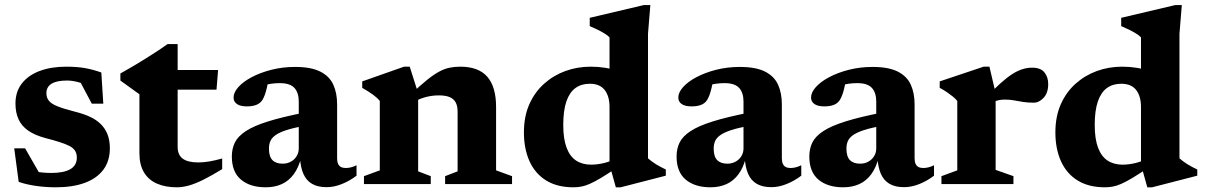

<svg xmlns="http://www.w3.org/2000/svg" viewBox="-20 -744 4869 776"><path d="M247.5 -474.5Q290 -474.5 322.2 -469Q354.5 -463.5 389.5 -451L397.5 -325H351L287 -445.5L339 -396Q316 -407 293 -412.8Q270 -418.5 251 -418.5Q209 -418.5 188.2 -405.5Q167.5 -392.5 167.5 -367.5Q167.5 -349 177.8 -336.5Q188 -324 213.2 -314Q238.5 -304 283.5 -292.5Q317.5 -284 343.5 -272Q369.5 -260 387.2 -242.5Q405 -225 414.5 -201Q424 -177 424 -145Q424 -93.5 397.8 -58.2Q371.5 -23 322.8 -5Q274 13 205.5 13Q163.5 13 124.2 7.2Q85 1.5 55.5 -9L37.5 -144.5H81.5L157 -13L84.5 -61Q101.5 -55 119 -51.5Q136.5 -48 153.8 -46.5Q171 -45 187 -45Q238 -45 264.2 -60.2Q290.5 -75.5 290.5 -107Q290.5 -124 283 -135.2Q275.5 -146.5 259.8 -154.5Q244 -162.5 220.2 -170Q196.5 -177.5 163.5 -186Q120.5 -197.5 93.8 -216.2Q67 -235 54.8 -262.2Q42.5 -289.5 42.5 -325.5Q42.5 -374 68.8 -407.2Q95 -440.5 141.2 -457.5Q187.5 -474.5 247.5 -474.5Z M698 -150Q698 -118 718.5 -102.8Q739 -87.5 781.5 -87.5Q802 -87.5 826 -91.5Q850 -95.5 878 -103.5V-60.5Q835 -34 802.2 -17.8Q769.5 -1.5 743.5 5.8Q717.5 13 694.5 13Q648.5 13 614.5 -1.8Q580.5 -16.5 562 -47.2Q543.5 -78 543.5 -124.5V-363L466.5 -418.5V-447Q481 -455 499.5 -465.8Q518 -476.5 538.8 -489Q559.5 -501.5 580.5 -514.8Q601.5 -528 621.2 -541Q641 -554 657.5 -566H698V-449ZM635 -381.5 636 -461H861.5L855 -381.5Z M1213.5 -289.5 1212.5 -235.5Q1166 -227.5 1137.2 -218Q1108.5 -208.5 1093.2 -197.5Q1078 -186.5 1072.5 -173.2Q1067 -160 1067 -143.5Q1067 -111.5 1081 -97Q1095 -82.5 1122.5 -82.5Q1141 -82.5 1155.8 -90.8Q1170.5 -99 1179 -113Q1187.5 -127 1187.5 -144V-333.5Q1187.5 -369.5 1169.8 -388.8Q1152 -408 1111 -408Q1092 -408 1075.2 -405.5Q1058.5 -403 1045 -398.5L1067 -435Q1063 -409 1059 -391.2Q1055 -373.5 1050.5 -361.2Q1046 -349 1040.5 -340Q1032 -326.5 1016.2 -320.2Q1000.5 -314 978 -314Q951.5 -314 937.8 -323.5Q924 -333 924 -349.5Q924 -370.5 943.5 -392.2Q963 -414 997.5 -432.2Q1032 -450.5 1077 -462Q1122 -473.5 1172.5 -473.5Q1237 -473.5 1274.2 -454.8Q1311.5 -436 1327 -402Q1342.5 -368 1342.5 -322V-104Q1342.5 -90.5 1346.5 -81.8Q1350.5 -73 1358.2 -69Q1366 -65 1378 -65Q1387 -65 1397.8 -67.5Q1408.5 -70 1421 -76V-34Q1393.5 -13 1361.8 -0.2Q1330 12.5 1300 12.5Q1264 12.5 1240.8 -1.2Q1217.5 -15 1206 -41.8Q1194.5 -68.5 1192.5 -107L1198 -110Q1187.5 -67.5 1167.5 -40.2Q1147.5 -13 1119 0Q1090.5 13 1054 13Q991 13 954 -18Q917 -49 917 -111.5Q917 -142.5 929 -167.5Q941 -192.5 973 -213.8Q1005 -235 1063.2 -253.2Q1121.5 -271.5 1213.5 -289.5Z M1670 -367.5V-51.5L1721 -32V0H1451V-32L1515 -55.5V-336Q1504.5 -349 1487.8 -361.2Q1471 -373.5 1444 -389V-415L1613 -474.5H1636ZM1779 -32 1829.5 -51.5V-293Q1829.5 -315.5 1821.8 -330Q1814 -344.5 1797.5 -351.5Q1781 -358.5 1754 -358.5Q1726 -358.5 1700 -351.5Q1674 -344.5 1655.5 -333L1638.5 -361Q1678 -398.5 1706 -421Q1734 -443.5 1755.8 -455Q1777.5 -466.5 1797.8 -470.5Q1818 -474.5 1840.5 -474.5Q1914 -474.5 1949.5 -433.8Q1985 -393 1985 -311.5V-55.5L2049.5 -32V0H1779Z M2443.5 -311.5Q2443.5 -355 2424 -380.2Q2404.5 -405.5 2363.5 -405.5Q2329.5 -405.5 2305.8 -388.2Q2282 -371 2269.2 -334.2Q2256.5 -297.5 2256.5 -238.5Q2256.5 -183 2269.8 -147.5Q2283 -112 2308.2 -95.2Q2333.5 -78.5 2369 -78.5Q2393.5 -78.5 2420.2 -84.8Q2447 -91 2472 -105V-65.5Q2435 -40.5 2408.8 -24.8Q2382.5 -9 2363.5 -0.8Q2344.5 7.5 2329 10.2Q2313.5 13 2298 13Q2232 13 2187.5 -14.5Q2143 -42 2120.2 -92.2Q2097.5 -142.5 2097.5 -209Q2097.5 -273 2119.2 -322.2Q2141 -371.5 2179 -405.5Q2217 -439.5 2265.2 -457Q2313.5 -474.5 2367 -474.5Q2397.5 -474.5 2424.5 -470.2Q2451.5 -466 2479 -456.5Q2506.5 -447 2539 -431L2443.5 -421.5V-593Q2436.5 -600.5 2424 -608.2Q2411.5 -616 2395.8 -623.8Q2380 -631.5 2363.5 -638.5V-672L2582 -723.5H2608.5L2599 -607.5V-104Q2604.5 -99 2612.8 -92.8Q2621 -86.5 2631.2 -80.2Q2641.5 -74 2651.8 -68.5Q2662 -63 2671 -59V-34L2488.5 13H2469L2443.5 -78.5Z M3011 -289.5 3010 -235.5Q2963.5 -227.5 2934.8 -218Q2906 -208.5 2890.8 -197.5Q2875.5 -186.5 2870 -173.2Q2864.5 -160 2864.5 -143.5Q2864.5 -111.5 2878.5 -97Q2892.5 -82.5 2920 -82.5Q2938.5 -82.5 2953.2 -90.8Q2968 -99 2976.5 -113Q2985 -127 2985 -144V-333.5Q2985 -369.5 2967.2 -388.8Q2949.5 -408 2908.5 -408Q2889.5 -408 2872.8 -405.5Q2856 -403 2842.5 -398.5L2864.5 -435Q2860.5 -409 2856.5 -391.2Q2852.5 -373.5 2848 -361.2Q2843.5 -349 2838 -340Q2829.5 -326.5 2813.8 -320.2Q2798 -314 2775.5 -314Q2749 -314 2735.2 -323.5Q2721.5 -333 2721.5 -349.5Q2721.5 -370.5 2741 -392.2Q2760.5 -414 2795 -432.2Q2829.5 -450.5 2874.5 -462Q2919.5 -473.5 2970 -473.5Q3034.5 -473.5 3071.8 -454.8Q3109 -436 3124.5 -402Q3140 -368 3140 -322V-104Q3140 -90.5 3144 -81.8Q3148 -73 3155.8 -69Q3163.5 -65 3175.5 -65Q3184.5 -65 3195.2 -67.5Q3206 -70 3218.5 -76V-34Q3191 -13 3159.2 -0.2Q3127.5 12.5 3097.5 12.5Q3061.5 12.5 3038.2 -1.2Q3015 -15 3003.5 -41.8Q2992 -68.5 2990 -107L2995.5 -110Q2985 -67.5 2965 -40.2Q2945 -13 2916.5 0Q2888 13 2851.5 13Q2788.5 13 2751.5 -18Q2714.5 -49 2714.5 -111.5Q2714.5 -142.5 2726.5 -167.5Q2738.5 -192.5 2770.5 -213.8Q2802.5 -235 2860.8 -253.2Q2919 -271.5 3011 -289.5Z M3547.5 -289.5 3546.5 -235.5Q3500 -227.5 3471.2 -218Q3442.5 -208.5 3427.2 -197.5Q3412 -186.5 3406.5 -173.2Q3401 -160 3401 -143.5Q3401 -111.5 3415 -97Q3429 -82.5 3456.5 -82.5Q3475 -82.5 3489.8 -90.8Q3504.5 -99 3513 -113Q3521.5 -127 3521.5 -144V-333.5Q3521.5 -369.5 3503.8 -388.8Q3486 -408 3445 -408Q3426 -408 3409.2 -405.5Q3392.5 -403 3379 -398.5L3401 -435Q3397 -409 3393 -391.2Q3389 -373.5 3384.5 -361.2Q3380 -349 3374.5 -340Q3366 -326.5 3350.2 -320.2Q3334.5 -314 3312 -314Q3285.5 -314 3271.8 -323.5Q3258 -333 3258 -349.5Q3258 -370.5 3277.5 -392.2Q3297 -414 3331.5 -432.2Q3366 -450.5 3411 -462Q3456 -473.5 3506.5 -473.5Q3571 -473.5 3608.2 -454.8Q3645.5 -436 3661 -402Q3676.5 -368 3676.5 -322V-104Q3676.5 -90.5 3680.5 -81.8Q3684.5 -73 3692.2 -69Q3700 -65 3712 -65Q3721 -65 3731.8 -67.5Q3742.5 -70 3755 -76V-34Q3727.5 -13 3695.8 -0.2Q3664 12.5 3634 12.5Q3598 12.5 3574.8 -1.2Q3551.5 -15 3540 -41.8Q3528.5 -68.5 3526.5 -107L3532 -110Q3521.5 -67.5 3501.5 -40.2Q3481.5 -13 3453 0Q3424.5 13 3388 13Q3325 13 3288 -18Q3251 -49 3251 -111.5Q3251 -142.5 3263 -167.5Q3275 -192.5 3307 -213.8Q3339 -235 3397.2 -253.2Q3455.5 -271.5 3547.5 -289.5Z M4151.5 -470.5Q4186 -470.5 4201.2 -451.5Q4216.5 -432.5 4216.5 -404.5Q4216.5 -368.5 4198 -348.8Q4179.5 -329 4158 -329Q4133.5 -329 4115 -332Q4096.5 -335 4079.2 -338.2Q4062 -341.5 4040.5 -341.5Q4028 -341.5 4017 -339.2Q4006 -337 3995.8 -332Q3985.5 -327 3974.5 -318.5L3961.5 -345.5Q3995 -381.5 4021.5 -405.5Q4048 -429.5 4070 -443.8Q4092 -458 4111.8 -464.2Q4131.5 -470.5 4151.5 -470.5ZM4004 -367.5V-57.5L4076 -32V0H3785V-32L3849 -55.5V-336Q3841.5 -345.5 3830.8 -354Q3820 -362.5 3807 -371.5Q3794 -380.5 3778 -389V-415L3955.5 -474.5H3979Z M4591.5 -311.5Q4591.5 -355 4572 -380.2Q4552.5 -405.5 4511.5 -405.5Q4477.5 -405.5 4453.8 -388.2Q4430 -371 4417.2 -334.2Q4404.5 -297.5 4404.5 -238.5Q4404.5 -183 4417.8 -147.5Q4431 -112 4456.2 -95.2Q4481.5 -78.5 4517 -78.5Q4541.5 -78.5 4568.2 -84.8Q4595 -91 4620 -105V-65.5Q4583 -40.5 4556.8 -24.8Q4530.5 -9 4511.5 -0.8Q4492.5 7.5 4477 10.2Q4461.5 13 4446 13Q4380 13 4335.5 -14.5Q4291 -42 4268.2 -92.2Q4245.5 -142.5 4245.5 -209Q4245.5 -273 4267.2 -322.2Q4289 -371.5 4327 -405.5Q4365 -439.5 4413.2 -457Q4461.5 -474.5 4515 -474.5Q4545.5 -474.5 4572.5 -470.2Q4599.5 -466 4627 -456.5Q4654.5 -447 4687 -431L4591.5 -421.5V-593Q4584.5 -600.5 4572 -608.2Q4559.5 -616 4543.8 -623.8Q4528 -631.5 4511.5 -638.5V-672L4730 -723.5H4756.5L4747 -607.5V-104Q4752.5 -99 4760.8 -92.8Q4769 -86.5 4779.2 -80.2Q4789.5 -74 4799.8 -68.5Q4810 -63 4819 -59V-34L4636.5 13H4617L4591.5 -78.5Z"/></svg>

Font: Newsreader
Style: Bold
Weight: 700
Designer: Hugues Gentile
Foundry: Production Type
Version: Version 1.003